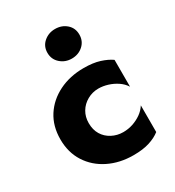

<svg xmlns="http://www.w3.org/2000/svg" viewBox="-172 -803 837 917"><g transform="rotate(-30 247.0 -345.0)"><path d="M186 -230Q186 -264 202 -291Q218 -318 246.5 -334Q275 -350 308 -350Q333 -350 359 -342Q385 -334 407.5 -319Q430 -304 444 -282V-430Q420 -447 384 -458.5Q348 -470 296 -470Q220 -470 159.5 -440Q99 -410 64.5 -356.5Q30 -303 30 -230Q30 -158 64.5 -104Q99 -50 159.5 -20Q220 10 296 10Q348 10 384 -1.5Q420 -13 444 -32V-179Q430 -157 408.5 -142Q387 -127 361.5 -118.5Q336 -110 308 -110Q275 -110 246.5 -125Q218 -140 202 -166.5Q186 -193 186 -230ZM183 -619Q183 -583 209 -560Q235 -537 271 -537Q308 -537 333.5 -560Q359 -583 359 -619Q359 -655 333.5 -677.5Q308 -700 271 -700Q235 -700 209 -677.5Q183 -655 183 -619Z"/></g></svg>

Font: Glinicke Jost Bold
Style: Bold
Weight: 700
Version: Version 3.710